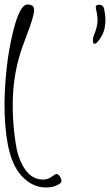

<svg xmlns="http://www.w3.org/2000/svg" viewBox="-23 -803 487 850"><path d="M181.2 27Q135.2 27 97.7 -1.5Q60.1 -30 38.2 -77Q22.4 -111 12.3 -159Q-3.4 -240 -3.1 -347Q-1.8 -428 7.1 -506.5Q15.9 -585 34.4 -661Q64.2 -783 98.2 -783Q120.2 -783 126 -771Q133.9 -754 109.6 -686L78.2 -601Q38.6 -491 34.2 -376Q29.7 -261 50.3 -146Q56.9 -113 70.6 -84Q105.2 -8 167.2 -8Q189.2 -8 206.2 -21Q223.4 -33 225.4 -33Q237.4 -33 245.3 -16Q252.8 -1 245.6 7Q220.2 27 181.2 27ZM396.7 -609Q390.7 -609 389.1 -616Q388.1 -620 388.3 -628Q388.4 -636 392.9 -647Q405.7 -678 408.3 -701.5Q410.9 -725 401.6 -765Q397.7 -782 414.7 -782Q433.7 -782 437.6 -765Q448 -720 440.8 -682Q433.6 -644 405.5 -614Q398.7 -609 396.7 -609Z"/></svg>

Font: Oooh Baby
Style: Normal
Weight: 400
Designer: Robert E. Leuschke
Foundry: Robert E. Leuschke
Version: Version 1.011; ttfautohint (v1.8.3)